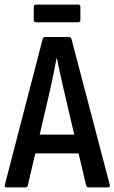

<svg xmlns="http://www.w3.org/2000/svg" viewBox="-21 -816 498 836"><path d="M7 0Q-3 0 0 -11L165 -647Q167 -655 176 -655H279Q287 -655 290 -647L457 -11Q459 0 449 0H364Q358 0 354 -8L256 -428Q248 -461 241 -494Q234 -527 227 -561H225Q219 -527 212 -494.5Q205 -462 198 -428L100 -8Q98 0 89 0ZM117 -148 134 -230H318L337 -148ZM136 -719Q126 -719 126 -730V-786Q126 -796 136 -796H319Q329 -796 329 -786V-730Q329 -719 319 -719Z"/></svg>

Font: Sofia Sans Condensed SemiBold
Style: Regular
Weight: 600
Designer: Botio Nikoltchev, Ani Petrova
Foundry: lettersoup
Version: Version 4.101